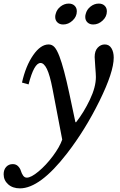

<svg xmlns="http://www.w3.org/2000/svg" viewBox="-131 -787 665 1067"><path d="M214.8 -11.2 161.1 -292Q146 -370.6 129.6 -403.8Q113.3 -437 94.2 -437Q58.1 -437 27.8 -317.9L-8.8 -328.1Q12.2 -421.4 53.5 -480.7Q94.7 -540 139.2 -540Q158.2 -540 171.6 -525.4Q185.1 -510.7 199.2 -474.1Q224.1 -408.7 253.9 -269L288.1 -107.9H292Q335 -162.6 368.4 -232.9Q401.9 -303.2 401.9 -358.9Q401.9 -373 398.4 -416.3Q395 -459.5 395 -470.2Q395 -503.9 411.9 -522Q428.7 -540 451.2 -540Q475.6 -540 488.3 -519Q501 -498 501 -466.8Q501 -386.7 421.9 -226.1Q342.8 -65.4 241.2 65.9Q91.3 259.8 -20 259.8Q-60.5 259.8 -85.7 237.3Q-110.8 214.8 -110.8 181.2Q-110.8 156.2 -96.7 140.6Q-82.5 125 -60.1 125Q-42 125 -30.5 136.7Q-19 148.4 -14.9 162.6Q-10.7 176.8 -2.7 188.5Q5.4 200.2 18.1 200.2Q42 200.2 83.5 165.5Q125 130.9 162.6 80.6Q200.2 30.3 214.8 -11.2ZM178.2 -709Q184.1 -733.9 205.1 -750.5Q226.1 -767.1 251 -767.1Q271.5 -767.1 283.7 -755.1Q295.9 -743.2 295.9 -724.1Q295.9 -694.8 272.5 -672.9Q249 -650.9 220.2 -650.9Q200.2 -650.9 188 -662.6Q175.8 -674.3 175.8 -692.9Q175.8 -701.7 178.2 -709ZM345.2 -709Q351.1 -733.9 372.1 -750.5Q393.1 -767.1 418 -767.1Q438.5 -767.1 450.7 -755.1Q462.9 -743.2 462.9 -724.1Q462.9 -694.8 439.5 -672.9Q416 -650.9 387.2 -650.9Q367.2 -650.9 355 -662.6Q342.8 -674.3 342.8 -692.9Q342.8 -701.7 345.2 -709Z"/></svg>

Font: Libre Baskerville
Style: Italic
Weight: 400
Designer: Pablo Impallari, Rodrigo Fuenzalida
Foundry: Pablo Impallari, Rodrigo Fuenzalida
Version: Version 1.000